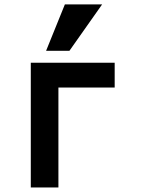

<svg xmlns="http://www.w3.org/2000/svg" viewBox="-20 -828 640 848"><path d="M116 -551H486.5V-441.5H238V0H116ZM183.5 -603.5 266.5 -808.5H431L286.5 -603.5Z"/></svg>

Font: JuliaMono ExtraBold
Style: Regular
Weight: 800
Monospace: yes
Designer: cormullion
Foundry: corm
Version: Version 0.055; ttfautohint (v1.8.4)